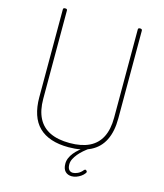

<svg xmlns="http://www.w3.org/2000/svg" viewBox="-188 -1283 1433 1678"><g transform="rotate(15 528.5 -444.5)"><path d="M530 19Q441 19 373.5 -3.5Q306 -26 261 -70Q216 -114 193.5 -181.5Q171 -249 171 -336V-1131Q171 -1139 175 -1142.5Q179 -1146 189 -1146Q200 -1146 204 -1142.5Q208 -1139 208 -1131V-333Q208 -228 244 -158Q280 -88 351.5 -53.5Q423 -19 530 -19Q636 -19 707 -53.5Q778 -88 813.5 -158Q849 -228 849 -333V-1131Q849 -1139 853 -1142.5Q857 -1146 867 -1146Q886 -1146 886 -1131V-336Q886 -219 846.5 -139.5Q807 -60 728 -20.5Q649 19 530 19ZM623 257Q586 257 563.5 234Q541 211 541 164Q541 138 551.5 113Q562 88 581 64.5Q600 41 626 19Q652 -3 681 -22L711 -21V-17Q687 0 663 20.5Q639 41 619.5 64.5Q600 88 588 112Q576 136 576 161Q576 193 589 209Q602 225 625 225Q643 225 667.5 214Q692 203 712 178Q718 171 723.5 170.5Q729 170 733 174Q740 180 740.5 185.5Q741 191 736 198Q723 216 704 229Q685 242 664 249.5Q643 257 623 257Z"/></g></svg>

Font: Playwrite BR Thin
Style: Regular
Weight: 250
Version: Version 1.003